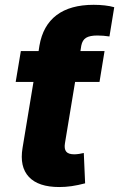

<svg xmlns="http://www.w3.org/2000/svg" viewBox="-20 -754 485 782"><path d="M221.7 7.8Q136.2 7.8 97.7 -33.4Q59.1 -74.7 71.8 -151.4L127.9 -490.2H297.4L244.6 -170.9Q240.7 -147.9 249.5 -136.7Q258.3 -125.5 282.2 -125.5Q291 -125.5 302.5 -127.2Q314 -128.9 321.3 -130.9L326.7 -7.3Q296.9 0.5 271.5 4.2Q246.1 7.8 221.7 7.8ZM43.9 -420.4 64.9 -545.9H405.8L385.3 -420.4ZM119.6 -440.9 137.2 -545.9 140.6 -567.9Q154.8 -650.4 210.4 -692.4Q266.1 -734.4 361.3 -734.4Q385.7 -734.4 407 -731.9Q428.2 -729.5 445.3 -724.6L425.8 -605.5Q413.1 -607.4 400.9 -608.4Q388.7 -609.4 376.5 -609.4Q345.7 -609.4 330.6 -600.1Q315.4 -590.8 311 -567.9L307.6 -545.9L290 -440.9Z"/></svg>

Font: Inter ExtraBold
Style: Italic
Weight: 800
Italic angle: -9.3988°
Designer: Rasmus Andersson
Foundry: rsms
Version: Version 4.001;git-66647c0bb